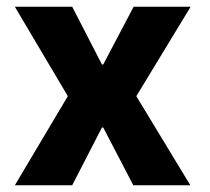

<svg xmlns="http://www.w3.org/2000/svg" viewBox="-20 -549 622 569"><path d="M181 -264 24 -529H194L282 -358H286L376 -529H545L384 -264L544 0H375L286 -171H282L194 0H24Z"/></svg>

Font: Be Vietnam ExtraBold
Style: Regular
Weight: 800
Designer: Gabriel Lam
Foundry: TypeRant
Version: Version 4.000